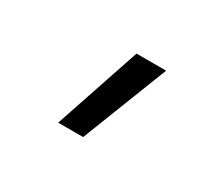

<svg xmlns="http://www.w3.org/2000/svg" viewBox="-70 -927 739 640"><g transform="rotate(30 300.0 -607.0)"><path d="M192 -442 303 -772H417L288 -442Z"/></g></svg>

Font: Iosevka Medium Extended
Style: Regular
Weight: 500
Width: 7
Monospace: yes
Designer: Belleve Invis
Foundry: Belleve Invis
Version: Version 32.5.0; ttfautohint (v1.8.4)